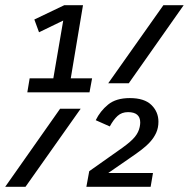

<svg xmlns="http://www.w3.org/2000/svg" viewBox="-47 -718 726 738"><path d="M67 -417H158L196 -639L103 -594L85 -643L200 -698H272L225 -417H307L297 -363H58ZM581 -698H659L448 -398H369ZM184 -300H263L51 0H-27ZM296 -60 422 -149Q457 -174 471.5 -192Q486 -210 490 -230Q492 -240 492 -247Q492 -287 445 -287Q421 -287 405 -272.5Q389 -258 375 -232L321 -256Q338 -291 368.5 -316Q399 -341 452 -341Q508 -341 535 -314.5Q562 -288 562 -250Q562 -227 553.5 -208Q545 -189 530 -172.5Q515 -156 495 -141Q475 -126 453 -111L369 -53H541L532 0H285Z"/></svg>

Font: IBM Plex Mono Text
Style: Italic
Weight: 450
Italic angle: -9°
Monospace: yes
Designer: Mike Abbink, Paul van der Laan, Pieter van Rosmalen
Foundry: Bold Monday
Version: Version 2.1